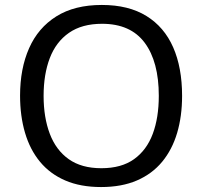

<svg xmlns="http://www.w3.org/2000/svg" viewBox="-20 -745 816 775"><path d="M715 -358Q715 -276 695 -208.5Q675 -141 634.5 -92Q594 -43 532.5 -16.5Q471 10 388 10Q305 10 243.5 -16.5Q182 -43 141.5 -92Q101 -141 81 -209Q61 -277 61 -359Q61 -468 97.5 -550.5Q134 -633 207.5 -679Q281 -725 391 -725Q499 -725 571 -680.5Q643 -636 679 -554Q715 -472 715 -358ZM156 -358Q156 -271 181 -205Q206 -139 257.5 -102.5Q309 -66 389 -66Q470 -66 521 -102.5Q572 -139 596.5 -204.5Q621 -270 621 -358Q621 -496 564 -572.5Q507 -649 392 -649Q311 -649 258.5 -612.5Q206 -576 181 -510.5Q156 -445 156 -358Z"/></svg>

Font: Noto Sans Armenian
Style: Regular
Weight: 400
Designer: Monotype Design Team
Foundry: Monotype Imaging Inc.
Version: Version 2.007